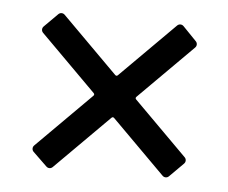

<svg xmlns="http://www.w3.org/2000/svg" viewBox="-36 -527 493 415"><g transform="rotate(5 211.0 -320.0)"><path d="M376 -439 259 -322Q256 -319 259 -316L374 -201Q377 -198 377 -194Q377 -190 374 -187L344 -157Q341 -154 337 -154Q333 -154 330 -157L215 -272Q212 -275 209 -272L92 -155Q89 -152 85 -152Q81 -152 78 -155L48 -184Q45 -187 45 -191Q45 -195 48 -198L166 -316Q169 -319 166 -322L46 -442Q43 -445 43 -449Q43 -453 46 -456L75 -485Q78 -488 82 -488Q86 -488 89 -485L209 -365Q212 -362 215 -365L333 -483Q336 -486 340 -486Q344 -486 347 -483L376 -453Q379 -450 379 -446Q379 -442 376 -439Z"/></g></svg>

Font: Barlow
Style: Regular
Weight: 400
Designer: Jeremy Tribby
Foundry: Tribby Type
Version: Version 1.408;December 10, 2018;FontCreator 11.5.0.2430 64-b